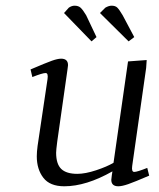

<svg xmlns="http://www.w3.org/2000/svg" viewBox="-20 -651 560 678"><path d="M87.9 -405.8Q142.6 -429.2 163.1 -436.5Q183.6 -443.8 195.8 -443.8Q220.2 -443.8 220.2 -420.9Q220.2 -419.4 219.7 -416.7Q219.2 -414.1 218.8 -409.4Q218.3 -404.8 217.8 -401.9L182.1 -150.9Q178.2 -120.6 178.2 -111.8Q178.2 -71.8 196.3 -54.4Q214.4 -37.1 252.9 -37.1Q281.2 -37.1 319.6 -49.8Q357.9 -62.5 380.9 -76.2L432.1 -434.1L498 -439L496.1 -411.1L446.8 -64.9Q443.8 -43.9 454.1 -43.9Q464.4 -43.9 500 -58.1L506.8 -30.8Q454.6 -8.3 432.6 -0.7Q410.6 6.8 397.9 6.8Q373 6.8 373 -16.1Q373 -19.5 375 -33.2L377 -45.9Q284.2 6.8 207 6.8Q156.2 6.8 133.1 -23.2Q109.9 -53.2 109.9 -99.1Q109.9 -114.7 112.8 -136.2L147.9 -372.1Q150.9 -393.1 141.1 -393.1Q129.9 -393.1 94.2 -378.9ZM206.1 -605 223.1 -624Q233.4 -630.9 243.2 -630.9Q256.8 -630.9 264.6 -623.8Q272.5 -616.7 284.2 -597.2L320.8 -520L303.2 -504.9ZM333 -605 352.1 -624Q364.3 -630.9 374 -630.9Q387.2 -630.9 394 -624.3Q400.9 -617.7 413.1 -597.2L454.1 -520L434.1 -504.9Z"/></svg>

Font: Dehuti Alt
Style: Italic
Weight: 400
Version: Version 1.2